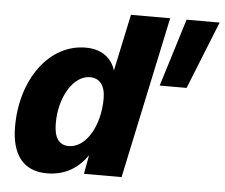

<svg xmlns="http://www.w3.org/2000/svg" viewBox="-51 -769 982 839"><g transform="rotate(5 439.5 -349.0)"><path d="M184 12C262 12 320 -23 361 -83L346 0H511L662 -710H490L437 -461C420 -517 374 -550 306 -550C146 -550 28 -388 28 -180C28 -60 78 12 184 12ZM642 -413H760L879 -710H734ZM269 -115C224 -115 204 -149 204 -210C204 -325 263 -423 336 -423C378 -423 403 -392 403 -335C403 -216 345 -115 269 -115Z"/></g></svg>

Font: Geist ExtraBold
Style: Italic
Weight: 800
Italic angle: -12°
Designer: Basement.studio, Andrés Briganti, Mateo Zaragoza
Foundry: Basement.studio, Vercel, Andrés Briganti, Guido Ferreyra, Mateo Zaragoza
Version: Version 1.500